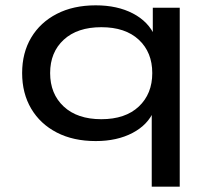

<svg xmlns="http://www.w3.org/2000/svg" viewBox="-20 -520 794 720"><path d="M549 180V-105H557Q535 -52 477 -21.5Q419 9 339 9Q255 9 193 -23Q131 -55 97 -112.5Q63 -170 63 -246Q63 -322 97 -379Q131 -436 193 -468Q255 -500 339 -500Q420 -500 478.5 -469.5Q537 -439 561 -384H553V-491H654V180ZM360 -73Q450 -73 500.5 -120.5Q551 -168 551 -246Q551 -324 500.5 -371Q450 -418 360 -418Q270 -418 219 -371Q168 -324 168 -246Q168 -168 219 -120.5Q270 -73 360 -73Z"/></svg>

Font: Nunito Sans 10pt Expanded Medium
Style: Regular
Weight: 500
Width: 7
Designer: Vernon Adams
Foundry: Vernon Adams
Version: Version 3.101;gftools[0.9.27]